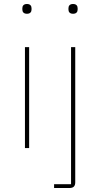

<svg xmlns="http://www.w3.org/2000/svg" viewBox="-20 -742 502 962"><path d="M336 181H251V200H328C348 200 357 191 357 171V-506H336ZM346 -673C363 -673 369 -683 369 -694V-701C369 -712 363 -722 346 -722C329 -722 323 -712 323 -701V-694C323 -683 329 -673 346 -673ZM115 -673C132 -673 138 -683 138 -694V-701C138 -712 132 -722 115 -722C98 -722 92 -712 92 -701V-694C92 -683 98 -673 115 -673ZM105 0H126V-506H105Z"/></svg>

Font: IBM Plex Arabic Thin
Style: Regular
Weight: 100
Designer: Mike Abbink, Paul van der Laan, Pieter van Rosmalen, Wael Morcos, Khajak Apelian
Foundry: Bold Monday
Version: Version 1.0